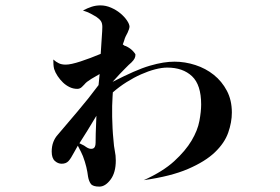

<svg xmlns="http://www.w3.org/2000/svg" viewBox="-20 -634 1040 713"><path d="M514 35Q585 3 627 -35.5Q669 -74 691.5 -112Q714 -150 720.5 -185Q727 -220 727 -246Q727 -319 693 -351Q659 -383 601 -383Q581 -383 556 -376.5Q531 -370 504 -358Q477 -346 450 -329Q423 -312 399 -291L398 -275Q397 -260 396.5 -240.5Q396 -221 396.5 -200Q397 -179 398 -158Q399 -137 401 -118Q403 -89 406.5 -73Q410 -57 410 -38Q410 7 390.5 33Q371 59 349 59Q325 59 317.5 49Q310 39 307 22Q305 5 300.5 -14Q296 -33 288 -54Q285 -62 281 -69.5Q277 -77 269 -93L255 -68Q243 -45 234 -35.5Q225 -26 209 -26Q195 -26 183.5 -36.5Q172 -47 172 -71Q172 -91 178 -106.5Q184 -122 194 -133Q227 -172 267.5 -219.5Q308 -267 346 -318L350 -359Q330 -348 319 -341Q308 -334 303 -330Q300 -328 297.5 -325Q295 -322 293 -320L284 -311Q277 -304 267 -304Q252 -304 238.5 -310.5Q225 -317 214 -327.5Q203 -338 194 -351.5Q185 -365 181 -378Q179 -386 178.5 -394.5Q178 -403 178 -413Q188 -404 198.5 -399Q209 -394 224 -394Q243 -394 279.5 -406Q316 -418 354 -434Q356 -470 358 -496Q360 -522 360 -534Q360 -548 354.5 -556Q349 -564 337 -572Q329 -577 316.5 -583.5Q304 -590 288 -595Q305 -604 320.5 -609Q336 -614 353 -614Q373 -614 392.5 -605.5Q412 -597 427 -584.5Q442 -572 451.5 -558Q461 -544 461 -534Q461 -529 454 -513Q450 -506 446.5 -498.5Q443 -491 441 -483L436 -469Q441 -465 443 -464Q445 -463 447 -463L453 -460Q466 -453 474.5 -443.5Q483 -434 483 -431Q483 -424 480 -417.5Q477 -411 468 -402Q463 -398 458 -393Q453 -388 445 -380Q437 -372 425.5 -360Q414 -348 398 -330Q441 -352 475 -367Q509 -382 536.5 -390Q564 -398 586 -401.5Q608 -405 628 -405Q667 -405 705.5 -392.5Q744 -380 774 -356Q804 -332 822.5 -297Q841 -262 841 -216Q841 -180 827.5 -141.5Q814 -103 778 -68.5Q742 -34 678 -6.5Q614 21 514 35ZM275 -102Q286 -97 292 -93.5Q298 -90 300 -88Q313 -79 324 -82Q335 -85 335 -104Q335 -116 335.5 -138Q336 -160 338 -204Q317 -169 304 -148Q291 -127 275 -102Z"/></svg>

Font: XinYuGongZhangJiaSongA
Style: Regular
Weight: 900
Designer: XinYuGong
Foundry: Adobe Systems Incorporated
Version: Version 1.00